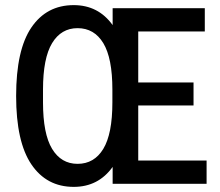

<svg xmlns="http://www.w3.org/2000/svg" viewBox="-20 -718 860 750"><path d="M268 12Q162 12 102.5 -76Q43 -164 43 -343Q43 -523 102.5 -610.5Q162 -698 268 -698Q364 -698 420 -620V-686H780V-595H520V-396H736V-306H520V-91H787V0H420V-66Q392 -27 354 -7.5Q316 12 268 12ZM283 -78Q348 -78 383.5 -136.5Q419 -195 419 -318V-368Q419 -491 383.5 -549.5Q348 -608 283 -608Q219 -608 183.5 -549.5Q148 -491 148 -368V-318Q148 -195 183.5 -136.5Q219 -78 283 -78Z"/></svg>

Font: Archivo Narrow Medium
Style: Regular
Weight: 500
Designer: Hector Gatti
Foundry: Omnibus-Type
Version: Version 3.002